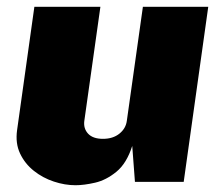

<svg xmlns="http://www.w3.org/2000/svg" viewBox="-20 -537 649 567"><path d="M203 10Q171.5 10 139 -0.8Q106.5 -11.5 80 -32.5Q53.5 -53.5 39.2 -83.8Q25 -114 30.5 -153L81.5 -517H276.5L229 -180Q226 -157.5 240.2 -142.2Q254.5 -127 284 -127Q313.5 -127 332.5 -142.2Q351.5 -157.5 354.5 -180L402 -517H595L522.5 0H378.5L370.5 -106Q354 -54.5 323.8 -29.8Q293.5 -5 260.8 2.5Q228 10 203 10Z"/></svg>

Font: Public Sans Thin Black
Style: Italic
Weight: 900
Italic angle: -8°
Version: Version 2.001